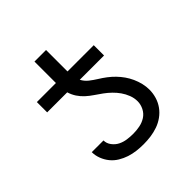

<svg xmlns="http://www.w3.org/2000/svg" viewBox="-181 -813 962 962"><g transform="rotate(-45 300.0 -332.0)"><path d="M298 8Q273 8 248.5 5Q224 2 201 -5.5Q178 -13 156.5 -26Q135 -39 119.5 -58Q104 -77 95 -100.5Q86 -124 86 -148H169Q169 -127 182.5 -109Q196 -91 215 -81.5Q234 -72 255.5 -69Q277 -66 298 -66Q321 -66 344.5 -70.5Q368 -75 387.5 -87.5Q407 -100 418 -121.5Q429 -143 429 -166Q429 -189 420.5 -211Q412 -233 399 -251.5Q386 -270 369.5 -286Q353 -302 334.5 -315.5Q316 -329 296.5 -342Q277 -355 260 -370.5Q243 -386 230.5 -405Q218 -424 211 -447H69V-520H204V-672H286V-520H472V-447H300Q311 -426 329.5 -411.5Q348 -397 367.5 -385Q387 -373 405.5 -359Q424 -345 440 -328.5Q456 -312 469 -293.5Q482 -275 491.5 -254Q501 -233 506.5 -210.5Q512 -188 512 -165Q512 -139 504.5 -114Q497 -89 482 -68Q467 -47 445.5 -31.5Q424 -16 399.5 -7.5Q375 1 349.5 4.5Q324 8 298 8Z"/></g></svg>

Font: Iosevka Meiseki Sans
Style: Regular
Weight: 400
Monospace: yes
Designer: Belleve Invis
Foundry: Belleve Invis
Version: Version 11.2.6; ttfautohint (v1.8.4)